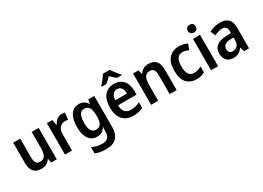

<svg xmlns="http://www.w3.org/2000/svg" viewBox="-17 -1703 3944 2881"><g transform="rotate(-30 1955.0 -263.0)"><path d="M510 -543V0H415L399 -70H393Q369 -29 329.5 -9.5Q290 10 242 10Q158 10 113 -39.5Q68 -89 68 -188V-543H190V-216Q190 -92 273 -92Q340 -92 364.5 -138Q389 -184 389 -272V-543Z M910 -553Q940 -553 966 -546L953 -428Q942 -431 928.5 -433Q915 -435 898 -435Q849 -435 811 -395Q773 -355 774 -280V0H652V-543H746L763 -450H769Q790 -492 826.5 -522.5Q863 -553 910 -553Z M1207 -553Q1302 -553 1352 -473H1357L1369 -543H1472V-2Q1472 116 1412 178Q1352 240 1225 240Q1118 240 1045 206V99Q1086 119 1129 129.5Q1172 140 1223 140Q1284 140 1317 109Q1350 78 1350 16V1Q1350 -13 1351.5 -34.5Q1353 -56 1355 -72H1350Q1326 -32 1291 -11Q1256 10 1205 10Q1116 10 1065 -62.5Q1014 -135 1014 -270Q1014 -404 1065.5 -478.5Q1117 -553 1207 -553ZM1240 -452Q1190 -452 1164 -405Q1138 -358 1138 -268Q1138 -89 1243 -89Q1301 -89 1327.5 -128Q1354 -167 1354 -250V-273Q1354 -366 1327.5 -409Q1301 -452 1240 -452Z M1816 -552Q1918 -552 1974.5 -486.5Q2031 -421 2031 -307V-242H1710Q1712 -166 1746.5 -126Q1781 -86 1847 -86Q1891 -86 1928 -95.5Q1965 -105 2005 -125V-27Q1968 -8 1928 1Q1888 10 1834 10Q1719 10 1653.5 -62Q1588 -134 1588 -268Q1588 -406 1649 -479Q1710 -552 1816 -552ZM1817 -460Q1772 -460 1744.5 -427Q1717 -394 1712 -328H1915Q1915 -386 1891 -423Q1867 -460 1817 -460ZM1870 -766Q1883 -743 1903 -716.5Q1923 -690 1944.5 -664Q1966 -638 1984 -618V-606H1906Q1882 -622 1858.5 -643.5Q1835 -665 1810 -690Q1785 -665 1762 -643.5Q1739 -622 1716 -606H1638V-618Q1656 -638 1677.5 -664Q1699 -690 1719 -717Q1739 -744 1751 -766Z M2413 -553Q2496 -553 2541.5 -505Q2587 -457 2587 -357V0H2466V-329Q2466 -390 2445.5 -420.5Q2425 -451 2380 -451Q2316 -451 2291.5 -405Q2267 -359 2267 -266V0H2145V-543H2240L2256 -470H2262Q2285 -511 2324.5 -532Q2364 -553 2413 -553Z M2935 10Q2827 10 2764 -57.5Q2701 -125 2701 -268Q2701 -410 2766.5 -481.5Q2832 -553 2942 -553Q2984 -553 3020.5 -544Q3057 -535 3085 -520L3050 -424Q3024 -436 2997 -443.5Q2970 -451 2944 -451Q2825 -451 2825 -269Q2825 -180 2855.5 -136Q2886 -92 2943 -92Q2979 -92 3012 -102Q3045 -112 3074 -128V-26Q3046 -9 3012 0.5Q2978 10 2935 10Z M3245 -752Q3274 -752 3293 -736.5Q3312 -721 3312 -685Q3312 -650 3293 -634Q3274 -618 3245 -618Q3215 -618 3196 -634Q3177 -650 3177 -685Q3177 -721 3196 -736.5Q3215 -752 3245 -752ZM3305 -543V0H3183V-543Z M3655 -552Q3841 -552 3841 -364V0H3754L3732 -74H3728Q3698 -31 3662 -10.5Q3626 10 3566 10Q3496 10 3455 -34.5Q3414 -79 3414 -157Q3414 -323 3639 -331L3721 -334V-359Q3721 -413 3699.5 -436Q3678 -459 3637 -459Q3604 -459 3569.5 -448Q3535 -437 3501 -420L3466 -506Q3504 -527 3552 -539.5Q3600 -552 3655 -552ZM3664 -255Q3595 -252 3566.5 -228Q3538 -204 3538 -161Q3538 -121 3557.5 -102Q3577 -83 3610 -83Q3657 -83 3689 -115.5Q3721 -148 3721 -209V-257Z"/></g></svg>

Font: Noto Sans Khmer UI SemiCondensed SemiBold
Style: Regular
Weight: 600
Width: 4
Designer: Danh Hong and the Monotype Design Team
Foundry: Monotype Imaging Inc.
Version: Version 2.002; ttfautohint (v1.8.4.7-5d5b)